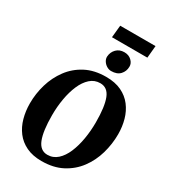

<svg xmlns="http://www.w3.org/2000/svg" viewBox="-263 -1252 1235 1391"><g transform="rotate(30 354.0 -557.0)"><path d="M315 10Q240.5 10 187 -15.8Q133.5 -41.5 99.8 -86Q66 -130.5 50 -188.5Q34 -246.5 34 -311Q34 -392.5 57.2 -471Q80.5 -549.5 127.8 -613.2Q175 -677 247.2 -715Q319.5 -753 418 -753Q493 -753 546.5 -727.5Q600 -702 634 -657.5Q668 -613 684 -556Q700 -499 700 -436Q700 -353 677 -273.2Q654 -193.5 606.5 -129.8Q559 -66 486.5 -28Q414 10 315 10ZM329 -50.5Q377 -50.5 412.5 -82.5Q448 -114.5 471 -168.8Q494 -223 505.5 -290.8Q517 -358.5 517 -430Q517 -560.5 491.2 -626.2Q465.5 -692 404 -692Q356 -692 320.8 -660.2Q285.5 -628.5 262.2 -574.5Q239 -520.5 227.5 -453.8Q216 -387 216 -317Q216 -184 242.5 -117.2Q269 -50.5 329 -50.5ZM426 -807Q406.5 -807 388.2 -818.2Q370 -829.5 359 -847.2Q348 -865 349 -884Q351.5 -922 376.8 -947.8Q402 -973.5 443 -973.5Q479.5 -973.5 503.2 -951Q527 -928.5 526 -900Q525.5 -861.5 500.2 -834.2Q475 -807 426 -807ZM319.5 -1124.5H615L605.5 -1022.5H309.5Z"/></g></svg>

Font: Merriweather Black
Style: Italic
Weight: 900
Italic angle: -7.8°
Designer: Eben Sorkin
Foundry: Eben Sorkin
Version: Version 2.200;gftools[0.9.31]